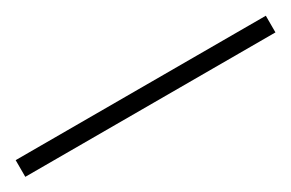

<svg xmlns="http://www.w3.org/2000/svg" viewBox="-17 -32 513 339"><g transform="rotate(-30 240.0 138.0)"><path d="M-15 155V121H495V155Z"/></g></svg>

Font: Overpass Thin
Style: Regular
Weight: 250
Designer: Delve Withrington, Dave Bailey, Thomas Jockin
Foundry: Delve Fonts LLC
Version: Version 4.000